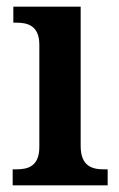

<svg xmlns="http://www.w3.org/2000/svg" viewBox="-20 -556 357 576"><path d="M18 0H303V-48H291C256 -48 222 -58 222 -118V-536H20V-488H30C64 -488 98 -478 98 -422V-115C98 -57 64 -48 29 -48H18Z"/></svg>

Font: Noto Serif Armenian SemiCondensed SemiBold
Style: Regular
Weight: 600
Width: 4
Designer: Monotype Design Team
Foundry: Monotype Imaging Inc.
Version: Version 2.008